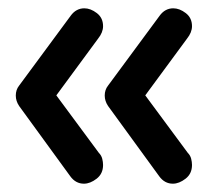

<svg xmlns="http://www.w3.org/2000/svg" viewBox="-20 -492 516 462"><path d="M396 -50Q376 -50 363 -68L240 -237Q232 -249 232 -262Q232 -276 240 -286L364 -454Q377 -472 397 -472Q412 -472 427 -460.5Q442 -449 442 -429Q442 -414 430 -399L324 -255V-270L432 -124Q438 -118 440 -110Q442 -102 442 -95Q442 -74 426.5 -62Q411 -50 396 -50ZM182 -50Q162 -50 149 -68L26 -237Q18 -249 18 -262Q18 -276 26 -286L150 -454Q163 -472 183 -472Q198 -472 213 -460.5Q228 -449 228 -429Q228 -414 216 -399L110 -255V-270L218 -124Q224 -118 226 -110Q228 -102 228 -95Q228 -74 212.5 -62Q197 -50 182 -50Z"/></svg>

Font: Quicksand SemiBold
Style: Regular
Weight: 600
Designer: Andrew Paglinawan
Foundry: Andrew Paglinawan
Version: Version 3.004